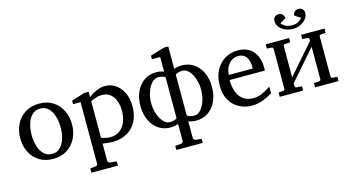

<svg xmlns="http://www.w3.org/2000/svg" viewBox="-95 -1097 3113 1702"><g transform="rotate(-15 1461.5 -246.0)"><path d="M509.8 -240.2Q509.8 -169.4 480.5 -112.1Q451.2 -54.7 397.7 -21.2Q344.2 12.2 271 12.2Q198.2 12.2 145 -21Q91.8 -54.2 63 -111.3Q34.2 -168.5 34.2 -240.2Q34.2 -311.5 63.2 -369.1Q92.3 -426.8 146.2 -460.4Q200.2 -494.1 273.9 -494.1Q348.6 -494.1 401.4 -460Q454.1 -425.8 481.9 -368.2Q509.8 -310.5 509.8 -240.2ZM405.8 -241.2Q405.8 -295.9 391.4 -343.3Q377 -390.6 347.4 -419.9Q317.9 -449.2 272.9 -449.2Q226.6 -449.2 197 -419.9Q167.5 -390.6 153.3 -343.3Q139.2 -295.9 139.2 -241.2Q139.2 -187 153.6 -139.4Q168 -91.8 197.5 -62.5Q227.1 -33.2 272 -33.2Q317.9 -33.2 347.4 -62.5Q377 -91.8 391.4 -139.2Q405.8 -186.5 405.8 -241.2Z M1068.8 -256.8Q1068.8 -178.7 1038.6 -120.1Q1008.3 -61.5 951.7 -29.3Q895 2.9 815.9 2.9Q796.4 2.9 770.3 0Q744.1 -2.9 727.1 -5.9V151.9Q727.1 161.1 733.4 166.5Q739.7 171.9 749 172.9L808.1 179.2V217.8H564.9V179.2L612.8 172.9Q633.8 171.4 633.8 151.9V-411.1H564.9V-443.8L688 -481.9H727.1V-432.1Q742.7 -445.8 767.1 -460Q791.5 -474.1 820.6 -484.1Q849.6 -494.1 877.9 -494.1Q929.7 -494.1 972.9 -465.8Q1016.1 -437.5 1042.5 -384.5Q1068.8 -331.5 1068.8 -256.8ZM968.8 -243.2Q968.8 -320.3 933.3 -372.1Q897.9 -423.8 829.1 -423.8Q801.8 -423.8 772.9 -413.8Q744.1 -403.8 727.1 -394V-59.1Q739.7 -54.2 762.7 -48.6Q785.6 -43 808.1 -43Q863.3 -43 898.7 -71.3Q934.1 -99.6 951.4 -145.5Q968.8 -191.4 968.8 -243.2Z M1793.9 -241.2Q1793.9 -168 1767.8 -110.6Q1741.7 -53.2 1694.3 -20.5Q1647 12.2 1584 12.2Q1564 12.2 1543.7 8.1Q1523.4 3.9 1512.2 0V154.8Q1512.2 161.6 1520.3 168.2Q1528.3 174.8 1535.2 175.8L1586.9 180.2V217.8H1344.2V180.2L1397.9 175.8Q1404.8 174.8 1411.9 168.2Q1418.9 161.6 1418.9 154.8V0Q1407.7 3.9 1387.5 8.1Q1367.2 12.2 1347.2 12.2Q1284.2 12.2 1237.1 -20.5Q1189.9 -53.2 1163.6 -110.6Q1137.2 -168 1137.2 -241.2Q1137.2 -314.5 1163.6 -371.6Q1189.9 -428.7 1237.3 -461.4Q1284.7 -494.1 1348.1 -494.1Q1368.2 -494.1 1388.2 -490Q1408.2 -485.8 1418.9 -481.9V-615.2H1343.3V-647.9L1472.2 -687H1512.2V-481.9Q1523.4 -485.8 1543.7 -490Q1564 -494.1 1584 -494.1Q1647 -494.1 1694.3 -461.4Q1741.7 -428.7 1767.8 -371.6Q1793.9 -314.5 1793.9 -241.2ZM1694.8 -241.2Q1694.8 -293.5 1679.4 -340.3Q1664.1 -387.2 1637.5 -417Q1610.8 -446.8 1577.1 -446.8Q1553.2 -446.8 1536.1 -440.7Q1519 -434.6 1512.2 -429.2V-53.2Q1519 -47.4 1536.6 -41.3Q1554.2 -35.2 1578.1 -35.2Q1611.3 -35.2 1637.7 -64.9Q1664.1 -94.7 1679.4 -142.1Q1694.8 -189.5 1694.8 -241.2ZM1418.9 -53.2V-429.2Q1412.6 -434.6 1395.5 -440.7Q1378.4 -446.8 1354 -446.8Q1321.3 -446.8 1294.4 -417Q1267.6 -387.2 1251.7 -340.3Q1235.8 -293.5 1235.8 -241.2Q1235.8 -189.5 1251.7 -142.1Q1267.6 -94.7 1294.4 -64.9Q1321.3 -35.2 1354 -35.2Q1378.4 -35.2 1395.5 -41.3Q1412.6 -47.4 1418.9 -53.2Z M2095.2 12.2Q2034.7 12.2 1981.7 -14.6Q1928.7 -41.5 1896 -95.9Q1863.3 -150.4 1863.3 -233.9Q1863.3 -312 1893.6 -370.6Q1923.8 -429.2 1977.1 -461.7Q2030.3 -494.1 2098.1 -494.1Q2160.2 -494.1 2201.7 -467Q2243.2 -439.9 2264.2 -393.3Q2285.2 -346.7 2285.2 -287.1Q2285.2 -281.7 2285.2 -273.7Q2285.2 -265.6 2284.2 -258.8H1960Q1960 -208 1974.9 -159.7Q1989.7 -111.3 2026.1 -80.1Q2062.5 -48.8 2127 -48.8Q2169.9 -48.8 2210.7 -68.6Q2251.5 -88.4 2285.2 -110.8V-49.8Q2243.2 -23.9 2194.6 -5.9Q2146 12.2 2095.2 12.2ZM1965.3 -304.2H2185.1V-326.2Q2185.1 -375.5 2161.4 -410.2Q2137.7 -444.8 2087.9 -444.8Q2038.6 -444.8 2003.9 -406.7Q1969.2 -368.7 1965.3 -304.2Z M2891.1 0H2676.3V-39.1L2722.2 -42Q2731.4 -43 2735.4 -47.6Q2739.3 -52.2 2739.3 -57.1V-356L2502.4 -84V-57.1Q2502.4 -52.2 2506.8 -47.6Q2511.2 -43 2519.5 -42L2566.4 -39.1V0H2351.6V-39.1L2393.6 -42Q2401.9 -43 2405.5 -47.6Q2409.2 -52.2 2409.2 -57.1V-424.8Q2409.2 -429.7 2405.5 -434.6Q2401.9 -439.5 2393.6 -439.9L2351.6 -442.9V-481.9H2566.4V-442.9L2519.5 -439.9Q2511.2 -439.5 2506.8 -434.6Q2502.4 -429.7 2502.4 -424.8V-138.2L2739.3 -410.2V-424.8Q2739.3 -429.7 2735.4 -434.6Q2731.4 -439.5 2722.2 -439.9L2676.3 -442.9V-481.9H2891.1V-442.9L2849.1 -439.9Q2841.3 -439.5 2836.9 -434.6Q2832.5 -429.7 2832.5 -424.8V-57.1Q2832.5 -52.2 2836.9 -47.6Q2841.3 -43 2849.1 -42L2891.1 -39.1ZM2762.2 -660.2Q2762.2 -629.4 2741.5 -604.5Q2720.7 -579.6 2688.5 -565.2Q2656.2 -550.8 2621.1 -550.8Q2586.4 -550.8 2554 -564.5Q2521.5 -578.1 2500.7 -602.5Q2480 -627 2480 -659.2Q2480 -683.1 2493.4 -696.5Q2506.8 -710 2529.8 -710Q2552.7 -710 2566.4 -695.6Q2580.1 -681.2 2580.1 -661.1L2525.9 -627Q2530.8 -621.6 2542 -611.3Q2553.2 -601.1 2572.8 -592.5Q2592.3 -584 2621.1 -584Q2651.9 -584 2671.1 -592.5Q2690.4 -601.1 2700.9 -611.3Q2711.4 -621.6 2715.8 -627L2662.1 -662.1Q2662.1 -680.7 2675.8 -695.3Q2689.5 -710 2711.9 -710Q2736.8 -710 2749.5 -695.6Q2762.2 -681.2 2762.2 -660.2Z"/></g></svg>

Font: Charis
Style: Regular
Weight: 400
Designer: Walt Agee, Miriam Martin, Annie Olsen, Victor Gaultney, Lorna Priest, Alan Ward, Bob Hallissy, Martin Hosken, Sharon Cor
Foundry: SIL Global
Version: Version 7.000